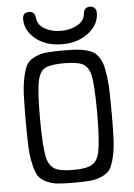

<svg xmlns="http://www.w3.org/2000/svg" viewBox="-57 -862 639 916"><g transform="rotate(-5 262.5 -404.0)"><path d="M86 -788Q86 -819 117 -819Q126 -819 132.5 -816Q139 -813 142 -807Q145 -801 146 -796.5Q147 -792 148 -786Q149 -780 149 -779Q155 -751 187 -733.5Q219 -716 263 -716Q304 -716 338.5 -734Q373 -752 377 -786Q380 -819 408 -819Q422 -819 430.5 -810.5Q439 -802 439 -787Q439 -731 388 -691.5Q337 -652 262 -652Q185 -652 135.5 -692Q86 -732 86 -788ZM262 -622Q300 -622 324.5 -620.5Q349 -619 372 -613Q395 -607 408.5 -598.5Q422 -590 434 -571.5Q446 -553 451.5 -532.5Q457 -512 461.5 -476.5Q466 -441 467 -402Q468 -363 468 -305Q468 -227 466 -180.5Q464 -134 455 -95Q446 -56 434.5 -38Q423 -20 397 -7.5Q371 5 341.5 8Q312 11 262 11Q211 11 182 8Q153 5 127 -7.5Q101 -20 89.5 -38Q78 -56 69 -95Q60 -134 58 -180.5Q56 -227 56 -305Q56 -383 58 -429.5Q60 -476 69 -515.5Q78 -555 89.5 -573Q101 -591 127 -603.5Q153 -616 182 -619Q211 -622 262 -622ZM125 -314Q125 -172 137 -121Q146 -82 172 -66Q198 -50 262 -50Q327 -50 353.5 -67Q380 -84 388 -127Q399 -181 399 -314Q399 -450 387 -497Q376 -536 349 -548.5Q322 -561 262 -561Q198 -561 171.5 -547Q145 -533 136 -490Q125 -444 125 -314Z"/></g></svg>

Font: CMU Typewriter Text
Style: Regular
Weight: 500
Monospace: yes
Version: Version 0.7.0